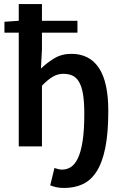

<svg xmlns="http://www.w3.org/2000/svg" viewBox="-20 -726 600 952"><path d="M298 206Q275 206 258 202Q241 198 229 193L250 107Q259 110 268.5 112.5Q278 115 288 115Q311 115 331 102.5Q351 90 366 59Q381 28 389.5 -25.5Q398 -79 398 -162Q398 -221 391.5 -259.5Q385 -298 371.5 -320.5Q358 -343 338.5 -351.5Q319 -360 294 -360Q266 -360 241.5 -345.5Q217 -331 188 -301V0H73V-564H2V-618L73 -623V-706H188V-623H364V-564H188V-480L183 -386Q213 -415 249.5 -437Q286 -459 334 -459Q424 -459 470.5 -389Q517 -319 517 -176Q517 -66 502 7.5Q487 81 458.5 125Q430 169 389.5 187.5Q349 206 298 206Z"/></svg>

Font: TT Toshiba Sans Medium
Style: Regular
Weight: 500
Designer: Paul D. Hunt
Foundry: Toshiba Corporation
Version: Version 2.020;PS 2.000;hotconv 1.0.86;makeotf.lib2.5.63406